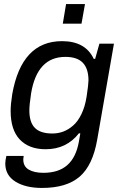

<svg xmlns="http://www.w3.org/2000/svg" viewBox="-20 -740 596 942"><path d="M288.1 -624 304.2 -720.2H397L379.9 -624ZM186 182.1Q105.5 182.1 55.7 151.1Q5.9 120.1 5.9 62Q5.9 48.3 11.2 24.9H96.2Q94.2 38.6 94.2 42Q94.2 76.7 121.3 92.3Q148.4 107.9 192.9 107.9Q267.6 107.9 310.5 69.8Q353.5 31.7 367.2 -45.9Q369.1 -54.7 371.3 -69.6Q373.5 -84.5 374 -85.9H367.2Q306.2 -7.8 204.1 -7.8Q122.6 -7.8 77.4 -55.2Q32.2 -102.5 32.2 -195.8Q32.2 -228.5 40 -277.8Q85.9 -538.1 284.2 -538.1Q398.9 -538.1 439.9 -451.2H446.8L467.8 -525.9H539.1L457 -55.2Q435.1 71.3 370.8 126.7Q306.6 182.1 186 182.1ZM236.8 -85Q265.1 -85 290.5 -94.5Q315.9 -104 339.1 -124.3Q362.3 -144.5 379.6 -180.4Q397 -216.3 404.8 -265.1Q414.1 -327.1 414.1 -345.2Q414.1 -402.8 386.5 -431.9Q358.9 -460.9 300.8 -460.9Q162.6 -460.9 132.8 -283.2Q124 -225.6 124 -198.2Q124 -139.6 151.4 -112.3Q178.7 -85 236.8 -85Z"/></svg>

Font: Archivo
Style: Italic
Weight: 400
Italic angle: -10°
Designer: Hector Gatti
Foundry: Omnibus-Type
Version: Version 2.001